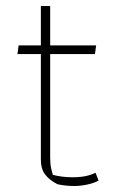

<svg xmlns="http://www.w3.org/2000/svg" viewBox="-20 -615 386 639"><path d="M171 -2Q144 -16 130 -34.5Q116 -53 116 -84V-435H38L42 -464H116V-595H147V-464H300L296 -435H147V-95Q147 -72 149 -60.5Q151 -49 156 -33Q187 -25 222 -25Q268 -25 298 -40L308 -14Q294 -6 271.5 -1Q249 4 227 4Q197 4 171 -2Z"/></svg>

Font: Athiti ExtraLight
Style: Regular
Weight: 275
Designer: CadsonDemak Team
Foundry: CadsonDemak
Version: Version 1.033